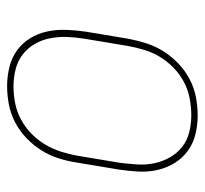

<svg xmlns="http://www.w3.org/2000/svg" viewBox="-38 -530 576 540"><g transform="rotate(-90 250.0 -260.0)"><path d="M195 8Q168 8 142 1.5Q116 -5 95.5 -20Q75 -35 61.5 -57Q48 -79 42 -105Q36 -131 37.5 -158.5Q39 -186 43 -213L63 -333Q67 -359 75 -384Q83 -409 97.5 -432Q112 -455 132 -474Q152 -493 176 -505.5Q200 -518 226 -523Q252 -528 278 -528Q305 -528 331.5 -521.5Q358 -515 378.5 -500Q399 -485 412.5 -463Q426 -441 431.5 -415Q437 -389 436 -361.5Q435 -334 431 -307L411 -187Q406 -161 398 -136Q390 -111 375.5 -88Q361 -65 341 -46Q321 -27 297 -14.5Q273 -2 247 3Q221 8 195 8ZM196 -10Q219 -10 243 -14.5Q267 -19 289 -30.5Q311 -42 329.5 -60Q348 -78 360.5 -99Q373 -120 380 -143.5Q387 -167 391 -190L411 -310Q415 -334 416 -358.5Q417 -383 412.5 -406.5Q408 -430 396.5 -450Q385 -470 367 -484Q349 -498 325.5 -504Q302 -510 277 -510Q254 -510 230.5 -505.5Q207 -501 185 -489.5Q163 -478 144.5 -460Q126 -442 113.5 -421Q101 -400 93.5 -376.5Q86 -353 82 -330L62 -210Q59 -186 57.5 -161.5Q56 -137 61 -113.5Q66 -90 77.5 -70Q89 -50 106.5 -36Q124 -22 147.5 -16Q171 -10 196 -10Z"/></g></svg>

Font: Iosevka Thin Oblique
Style: Regular
Weight: 100
Italic angle: -9°
Monospace: yes
Designer: Belleve Invis
Foundry: Belleve Invis
Version: Version 32.5.0; ttfautohint (v1.8.4)